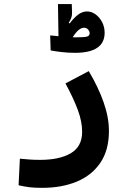

<svg xmlns="http://www.w3.org/2000/svg" viewBox="-20 -678 626 938"><path d="M186.5 239.7Q147.5 239.7 122.8 236.6Q98.1 233.4 70.8 227.1L77.1 97.2Q105 99.6 124.5 101.3Q144 103 176.8 103Q270.5 103 325.9 70.6Q381.3 38.1 381.3 -34.2Q381.3 -83.5 360.6 -139.9Q339.8 -196.3 299.8 -270.5L413.6 -330.6Q460.4 -252 486.3 -178Q512.2 -104 512.2 -38.1Q512.2 55.2 470.5 116.9Q428.7 178.7 355.2 209.2Q281.7 239.7 186.5 239.7ZM346.2 -419.9Q312.5 -419.9 281.5 -423.6Q250.5 -427.2 227.5 -431.6L225.1 -504.9Q231.9 -504.4 242.7 -503.4Q253.4 -502.4 265.6 -501L263.2 -658.2H330.6L332 -617.2Q332.5 -602.5 328.4 -591.3Q324.2 -580.1 315.9 -566.4L320.3 -563.5Q340.3 -590.3 361.3 -606.2Q382.3 -622.1 404.8 -622.1Q427.2 -622.1 446.8 -607.9Q466.3 -593.8 478.8 -570.1Q491.2 -546.4 491.2 -518.1Q491.2 -419.9 346.2 -419.9ZM335 -496.1Q344.2 -495.6 350.6 -495.6Q391.6 -495.6 404.8 -499.3Q418 -502.9 418 -515.6Q418 -524.9 410.4 -533.7Q402.8 -542.5 390.1 -542.5Q378.9 -542.5 365.7 -532.7Q352.5 -522.9 335 -496.1Z"/></svg>

Font: Cascadia Code NF
Style: Bold
Weight: 700
Monospace: yes
Designer: Aaron Bell
Foundry: Saja Typeworks
Version: Version 2404.023; ttfautohint (v1.8.4)